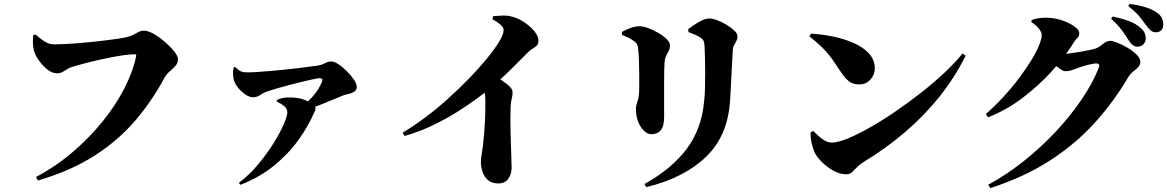

<svg xmlns="http://www.w3.org/2000/svg" viewBox="-20 -888 6000 987"><path d="M260 -660Q283 -660 315 -661.5Q347 -663 383.5 -666Q420 -669 457 -673Q494 -677 527.5 -681Q561 -685 587 -689Q613 -693 627 -696Q652 -702 666.5 -710Q681 -718 693 -724Q705 -730 721 -730Q742 -730 771 -713.5Q800 -697 828.5 -672Q857 -647 876 -623Q895 -599 895 -584Q895 -564 881.5 -549Q868 -534 852 -520.5Q836 -507 827 -491Q763 -371 676 -269Q589 -167 467 -88.5Q345 -10 175 40L165 22Q265 -31 351.5 -104.5Q438 -178 506.5 -262.5Q575 -347 619.5 -434Q664 -521 680 -600Q681 -604 679 -606.5Q677 -609 673 -609Q653 -609 625.5 -605.5Q598 -602 566 -596Q534 -590 501.5 -583Q469 -576 439.5 -568.5Q410 -561 386 -554.5Q362 -548 348 -543Q332 -538 312.5 -524.5Q293 -511 274 -511Q248 -511 222.5 -531.5Q197 -552 178 -580Q159 -608 154 -630Q149 -653 149 -670Q149 -687 150 -706L162 -711Q187 -689 209.5 -674.5Q232 -660 260 -660Z M1181 -541 1188 -544Q1208 -525 1220 -520.5Q1232 -516 1251 -516Q1273 -516 1303.5 -518Q1334 -520 1368.5 -523Q1403 -526 1438.5 -529.5Q1474 -533 1506.5 -537Q1539 -541 1565 -544.5Q1591 -548 1607 -550Q1635 -554 1650.5 -563Q1666 -572 1684 -572Q1698 -572 1719.5 -558Q1741 -544 1762.5 -522.5Q1784 -501 1799 -479Q1814 -457 1814 -441Q1814 -424 1800 -416Q1786 -408 1769.5 -404.5Q1753 -401 1743 -397Q1721 -388 1691 -375.5Q1661 -363 1626 -349Q1613 -344 1599 -339Q1599 -339 1600 -339Q1604 -329 1599 -318Q1567 -242 1514.5 -169Q1462 -96 1388 -36Q1314 24 1216 62L1208 52Q1262 11 1307 -43Q1352 -97 1386 -151.5Q1420 -206 1438.5 -249Q1457 -292 1457 -310Q1457 -329 1441.5 -342Q1426 -355 1403 -366V-374Q1413 -379 1428 -383Q1443 -387 1460 -387Q1509 -388 1543 -376Q1554 -371 1563 -367Q1574 -377 1583 -387Q1601 -406 1613.5 -426Q1626 -446 1634 -464Q1639 -477 1636 -481.5Q1633 -486 1622 -486Q1614 -486 1591 -481Q1568 -476 1536.5 -468.5Q1505 -461 1471 -452Q1437 -443 1407 -434.5Q1377 -426 1357 -419Q1335 -412 1318 -400Q1301 -388 1280 -388Q1263 -388 1242.5 -401.5Q1222 -415 1205.5 -435Q1189 -455 1183 -474Q1179 -486 1178 -504Q1177 -522 1181 -541Z M2511 -789 2515 -805Q2538 -807 2564.5 -808Q2591 -809 2617 -801Q2649 -792 2679 -771Q2709 -750 2728.5 -725.5Q2748 -701 2748 -680Q2748 -663 2740 -654.5Q2732 -646 2719.5 -639Q2707 -632 2693 -618L2608 -533Q2581 -506 2552 -480Q2568 -468 2583 -458Q2615 -435 2615 -412Q2615 -397 2610.5 -380.5Q2606 -364 2605 -341Q2603 -277 2604.5 -213Q2606 -149 2608 -99.5Q2610 -50 2610 -26Q2610 8 2592.5 31.5Q2575 55 2541 55Q2510 55 2490.5 39.5Q2471 24 2461.5 -2Q2452 -28 2452 -57Q2452 -72 2455.5 -91Q2459 -110 2462 -134Q2466 -168 2468.5 -198.5Q2471 -229 2472.5 -255.5Q2474 -282 2474.5 -304.5Q2475 -327 2475 -346V-377Q2475 -396 2471 -411Q2454 -398 2431 -381Q2388 -349 2330 -312.5Q2272 -276 2203 -243Q2134 -210 2060 -189L2050 -206Q2107 -240 2167 -285Q2227 -330 2284 -381.5Q2341 -433 2391.5 -485Q2442 -537 2481 -584.5Q2520 -632 2543 -669Q2569 -710 2569 -734Q2569 -749 2549 -764.5Q2529 -780 2511 -789Z M3302 74 3293 58Q3433 -20 3510 -122.5Q3587 -225 3600 -370Q3603 -395 3604 -434Q3605 -473 3605 -515Q3605 -557 3604 -593Q3603 -629 3602 -648Q3601 -668 3597 -677.5Q3593 -687 3579 -696Q3566 -704 3550.5 -710.5Q3535 -717 3519 -723L3518 -738Q3541 -757 3572.5 -775Q3604 -793 3626 -793Q3643 -793 3667 -784Q3691 -775 3715 -760.5Q3739 -746 3755 -730.5Q3771 -715 3771 -702Q3771 -688 3765.5 -677.5Q3760 -667 3754 -656.5Q3748 -646 3747 -631Q3746 -610 3744 -575.5Q3742 -541 3740 -502.5Q3738 -464 3736.5 -429.5Q3735 -395 3733 -372Q3722 -190 3609 -81.5Q3496 27 3302 74ZM3177 -709V-724Q3197 -735 3221 -744Q3245 -753 3268 -753Q3286 -753 3312 -743.5Q3338 -734 3364 -719Q3390 -704 3407 -687Q3424 -670 3424 -654Q3424 -639 3417.5 -626.5Q3411 -614 3404 -600Q3397 -586 3396 -564Q3395 -551 3394.5 -526.5Q3394 -502 3394 -471V-285Q3394 -240 3377 -219Q3360 -198 3328 -198Q3309 -198 3290.5 -215.5Q3272 -233 3260.5 -262.5Q3249 -292 3249 -327Q3249 -346 3257.5 -368.5Q3266 -391 3266 -437V-503Q3266 -542 3264.5 -581Q3263 -620 3260 -641Q3258 -655 3253 -663Q3248 -671 3237 -678Q3227 -686 3210.5 -694Q3194 -702 3177 -709Z M4149 -715Q4205 -712 4263 -700Q4321 -688 4369.5 -666.5Q4418 -645 4447.5 -612.5Q4477 -580 4477 -536Q4477 -504 4454.5 -479Q4432 -454 4396 -454Q4365 -454 4345 -469.5Q4325 -485 4306 -513Q4288 -539 4274 -560.5Q4260 -582 4243.5 -603Q4227 -624 4203 -647.5Q4179 -671 4141 -701ZM4928 -613 4944 -602Q4889 -491 4811 -393Q4733 -295 4634 -210Q4535 -125 4416 -53Q4397 -41 4384 -27Q4371 -13 4359.5 -2.5Q4348 8 4331 8Q4298 8 4264.5 -10.5Q4231 -29 4205.5 -54.5Q4180 -80 4169 -102Q4159 -122 4152.5 -151.5Q4146 -181 4147 -207L4160 -215Q4170 -206 4185 -191.5Q4200 -177 4218.5 -166Q4237 -155 4256 -155Q4287 -155 4338 -176Q4389 -197 4452.5 -233Q4516 -269 4584 -315.5Q4652 -362 4717.5 -413.5Q4783 -465 4837.5 -516.5Q4892 -568 4928 -613Z M5048 -302Q5097 -345 5140.5 -392.5Q5184 -440 5219.5 -487.5Q5255 -535 5281 -577.5Q5307 -620 5321 -654Q5335 -688 5335 -708Q5335 -723 5320 -741.5Q5305 -760 5282 -774L5283 -785Q5298 -790 5314 -793.5Q5330 -797 5358 -797Q5399 -797 5438 -784Q5477 -771 5502.5 -752.5Q5528 -734 5528 -719Q5528 -702 5519.5 -694.5Q5511 -687 5498 -667Q5481 -639 5460 -611Q5469 -612 5483 -614Q5506 -617 5533 -621.5Q5560 -626 5583 -631Q5606 -636 5616 -640Q5634 -648 5651.5 -663Q5669 -678 5688 -678Q5700 -678 5725 -668Q5750 -658 5777 -642Q5804 -626 5823 -607Q5842 -588 5842 -570Q5842 -554 5830.5 -542.5Q5819 -531 5805 -520Q5791 -509 5781 -493Q5705 -364 5606.5 -255.5Q5508 -147 5377 -62.5Q5246 22 5071 79L5060 62Q5155 10 5243 -60Q5331 -130 5406.5 -210.5Q5482 -291 5539.5 -375.5Q5597 -460 5629 -541Q5633 -552 5629 -557Q5626 -562 5616 -562Q5608 -562 5595 -559.5Q5582 -557 5566.5 -553Q5551 -549 5537 -544.5Q5523 -540 5514 -536Q5498 -530 5486 -526Q5474 -522 5457 -522Q5444 -522 5424 -538Q5417 -543 5410 -548Q5398 -535 5386 -521Q5318 -446 5235 -383.5Q5152 -321 5059 -285ZM5782 -681Q5769 -702 5749 -730Q5729 -758 5692 -791L5700 -803Q5744 -794 5781.5 -780.5Q5819 -767 5844 -744Q5859 -731 5864.5 -717.5Q5870 -704 5870 -690Q5870 -673 5858 -660.5Q5846 -648 5827 -648Q5814 -648 5803.5 -656Q5793 -664 5782 -681ZM5871 -759Q5859 -776 5840.5 -799.5Q5822 -823 5780 -857L5787 -868Q5832 -862 5868 -851Q5904 -840 5926 -824Q5945 -811 5952.5 -795.5Q5960 -780 5960 -762Q5960 -744 5950 -733Q5940 -722 5922 -722Q5906 -722 5895.5 -731Q5885 -740 5871 -759Z"/></svg>

Font: Early Summer Mincho Heavy
Style: Regular
Weight: 900
Designer: GuiWonder
Version: Version 1.002